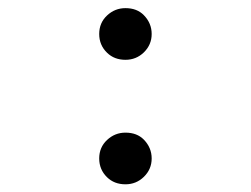

<svg xmlns="http://www.w3.org/2000/svg" viewBox="-20 -450 626 479"><path d="M293 -429.7Q321.8 -429.7 338.9 -412.1Q358.4 -392.1 358.4 -365.2Q358.4 -338.4 338.9 -319.3Q319.8 -300.8 293 -300.8Q265.1 -300.8 247.1 -318.4Q227.5 -337.4 227.5 -365.2Q227.5 -393.1 247.1 -411.4Q266.6 -429.7 293 -429.7ZM293 -119.1Q321.8 -119.1 338.9 -101.6Q358.4 -81.5 358.4 -54.7Q358.4 -27.8 338.9 -8.8Q319.8 9.8 293 9.8Q265.1 9.8 247.1 -7.8Q227.5 -26.9 227.5 -54.7Q227.5 -82.5 247.1 -100.8Q266.6 -119.1 293 -119.1Z"/></svg>

Font: Consola Mono
Style: Book
Weight: 400
Monospace: yes
Designer: Wojciech Kalinowski "wmk69" (wmk69@o2.pl)
Foundry: Wojciech Kalinowski "wmk69" (wmk69@o2.pl)
Version: Version 2.1.0